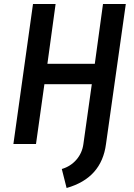

<svg xmlns="http://www.w3.org/2000/svg" viewBox="-20 -720 668 960"><path d="M313 220 289 125Q333 112 362 78.5Q391 45 397 0H510Q499 85 450 140Q401 195 313 220ZM47 0 145 -700H258L217 -401H454L495 -700H609L510 0H397L439 -299H202L160 0Z"/></svg>

Font: Finlandica Medium
Style: Italic
Weight: 500
Italic angle: -8°
Designer: Niklas Ekholm, Juho Hiilivirta, Jaakko Suomalainen
Foundry: Helsinki Type Studio
Version: Version 1.063